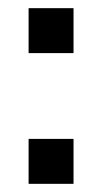

<svg xmlns="http://www.w3.org/2000/svg" viewBox="-20 -510 250 470"><path d="M160 -60H50V-170H160ZM160 -380H50V-490H160Z"/></svg>

Font: BM HANNA Pro
Style: Regular
Weight: 400
Designer: Woowa Brothers : Cheoljun Lim; Soyoung Lee; & Sandoll : Jooyeon Kang;
Foundry: Sandoll Communications Inc.
Version: Version 1.000;PS 1;hotconv 16.6.51;makeotf.lib2.5.65220